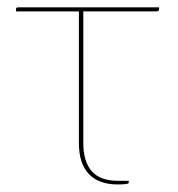

<svg xmlns="http://www.w3.org/2000/svg" viewBox="-20 -500 483 522"><path d="M23.5 -475Q23.5 -480 29.5 -480H412.5V-475Q412.5 -472.5 410.8 -470.8Q409 -469 405.5 -469H206.5V-111Q206.5 -61 229.2 -34.8Q252 -8.5 300.5 -8.5H330V-3.5Q330 -2.5 329.2 -1.8Q328.5 -1 325.5 -0.2Q322.5 0.5 316.5 1Q310.5 1.5 300 1.5Q248.5 1.5 221.5 -27Q194.5 -55.5 194.5 -111V-469H23.5Z"/></svg>

Font: Lato Hairline
Style: Regular
Weight: 100
Designer: Lukasz Dziedzic
Foundry: tyPoland Lukasz Dziedzic
Version: Version 2.007; 2014-02-27